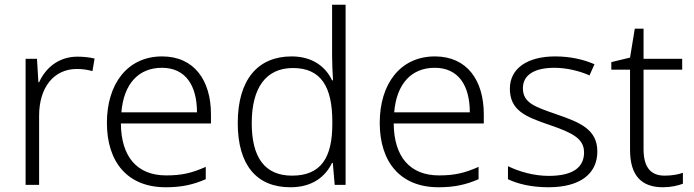

<svg xmlns="http://www.w3.org/2000/svg" viewBox="-20 -780 2926 810"><path d="M307 -541C227 -541 172 -493 145 -433H142L136 -532H88V0H145V-292C145 -411 207 -489 304 -489C328 -489 349 -486 370 -480L379 -533C358 -538 333 -541 307 -541Z M664 -542C516 -542 431 -424 431 -262C431 -95 519 10 679 10C747 10 795 -1 848 -24V-76C789 -50 747 -40 681 -40C559 -40 491 -118 490 -259H870V-298C870 -440 800 -542 664 -542ZM663 -494C764 -494 811 -418 811 -306H492C502 -427 565 -494 663 -494Z M1205 10C1300 10 1353 -36 1381 -93H1384L1392 0H1438V-760H1381V-545C1381 -514 1383 -472 1385 -441H1381C1354 -498 1299 -542 1210 -542C1068 -542 983 -444 983 -261C983 -83 1063 10 1205 10ZM1212 -39C1097 -39 1042 -116 1042 -260C1042 -410 1102 -493 1216 -493C1335 -493 1382 -413 1382 -266V-257C1382 -116 1335 -39 1212 -39Z M1815 -542C1667 -542 1582 -424 1582 -262C1582 -95 1670 10 1830 10C1898 10 1946 -1 1999 -24V-76C1940 -50 1898 -40 1832 -40C1710 -40 1642 -118 1641 -259H2021V-298C2021 -440 1951 -542 1815 -542ZM1814 -494C1915 -494 1962 -418 1962 -306H1643C1653 -427 1716 -494 1814 -494Z M2500 -141C2500 -235 2425 -264 2330 -297C2238 -329 2186 -345 2186 -408C2186 -464 2235 -494 2319 -494C2372 -494 2426 -480 2467 -462L2488 -509C2442 -529 2386 -542 2322 -542C2206 -542 2131 -492 2131 -406C2131 -313 2199 -287 2298 -253C2394 -220 2444 -196 2444 -137C2444 -76 2400 -38 2295 -38C2232 -38 2170 -56 2123 -79V-24C2162 -5 2220 10 2294 10C2425 10 2500 -45 2500 -141Z M2784 -39C2723 -39 2695 -77 2695 -151V-486H2858V-532H2695V-659H2658L2638 -537L2559 -518V-486H2638V-148C2638 -37 2688 10 2777 10C2810 10 2841 3 2861 -5V-51C2842 -44 2814 -39 2784 -39Z"/></svg>

Font: Noto Sans Myanmar UI Light
Style: Regular
Weight: 300
Designer: Monotype Design Team
Foundry: Monotype Imaging Inc.
Version: Version 2.103